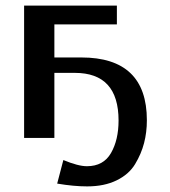

<svg xmlns="http://www.w3.org/2000/svg" viewBox="-20 -492 608 685"><path d="M66 0V-472H397V-405H285H174V-287H270Q504 -287 504 -63Q504 -20 494 18.5Q484 57 462 93.5Q440 130 396 151.5Q352 173 291 173Q243 173 184 163L206 79Q259 101 290 101Q349 101 376 54Q403 7 403 -62Q403 -232 247 -232H174V0Z"/></svg>

Font: Coval
Style: Medium
Weight: 500
Foundry: Context Ltd
Version: Version 001.000